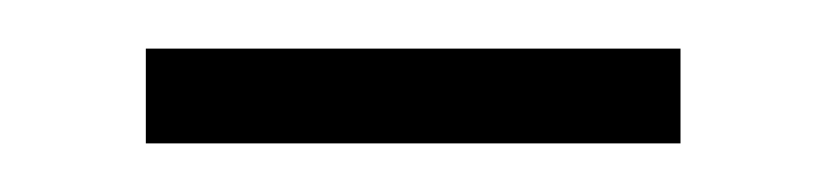

<svg xmlns="http://www.w3.org/2000/svg" viewBox="-20 -289 339 79"><path d="M40 -230V-269H260V-230Z"/></svg>

Font: Source Sans 3 ExtraLight Light
Style: Regular
Weight: 300
Version: Version 3.052;hotconv 1.1.0;makeotfexe 2.6.0